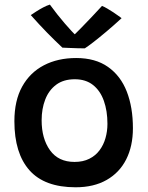

<svg xmlns="http://www.w3.org/2000/svg" viewBox="-20 -780 626 814"><path d="M300.5 14Q169 14 105 -58Q41 -130 41 -266Q41 -353.5 74 -413Q107 -472.5 166 -503.2Q225 -534 303 -534Q384.5 -534 438 -496.2Q491.5 -458.5 517.5 -391.8Q543.5 -325 543.5 -236.5Q543.5 -160.5 515 -104.2Q486.5 -48 432 -17Q377.5 14 300.5 14ZM296 -93.5Q332 -93.5 358.5 -106.8Q385 -120 402 -142.8Q419 -165.5 427.2 -194.5Q435.5 -223.5 435.5 -255Q435.5 -310 420.2 -352.8Q405 -395.5 374.2 -419.8Q343.5 -444 297 -444Q249.5 -444 218.2 -420.8Q187 -397.5 171.8 -358.2Q156.5 -319 156.5 -270Q156.5 -192.5 192 -143Q227.5 -93.5 296 -93.5ZM412.5 -755Q422.5 -751 435.2 -743.5Q448 -736 460.5 -727.8Q473 -719.5 482.5 -712.5Q492 -705.5 495.5 -703Q462.5 -672.5 431.2 -646.2Q400 -620 375.8 -601.2Q351.5 -582.5 339.5 -575Q326 -575 307.8 -575.5Q289.5 -576 272.5 -576.8Q255.5 -577.5 244.5 -578Q212 -608.5 179.2 -642Q146.5 -675.5 110.5 -716Q119.5 -722 133.2 -731Q147 -740 162.5 -748.2Q178 -756.5 191.5 -760.5Q205.5 -741 222 -720.2Q238.5 -699.5 254.5 -680.8Q270.5 -662 283 -648.8Q295.5 -635.5 301 -631H293.5Q303 -640 323.5 -661Q344 -682 368 -707.2Q392 -732.5 412.5 -755Z"/></svg>

Font: Grandstander Thin Medium
Style: Regular
Weight: 500
Version: Version 1.200